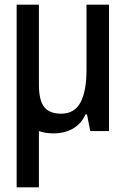

<svg xmlns="http://www.w3.org/2000/svg" viewBox="-20 -559 540 819"><path d="M208 10Q173 10 146 0V240H51V-539H146V-199Q146 -130 169 -102Q192 -74 241 -74Q297 -74 323 -121.5Q349 -169 349 -261V-539H445V0H365L351 -71H345Q326 -30 290.5 -10Q255 10 208 10Z"/></svg>

Font: Noto Sans Mono ExtraCondensed Medium
Style: Regular
Weight: 500
Width: 2
Designer: Monotype Design Team
Foundry: Monotype Imaging Inc.
Version: Version 2.014